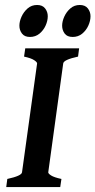

<svg xmlns="http://www.w3.org/2000/svg" viewBox="-20 -763 389 783"><path d="M302.7 -565.9 298.3 -532.2Q239.7 -519.5 237.8 -504.4L176.8 -60.5Q176.3 -55.2 188.5 -47.4Q200.7 -39.6 230.5 -33.2L225.6 0H5.4L9.8 -33.2Q68.4 -45.9 69.8 -60.5L131.3 -504.4Q131.3 -509.8 119.1 -517.8Q106.9 -525.9 78.1 -532.2L83 -565.9ZM349.1 -696.8Q349.1 -678.2 340.3 -658.7Q331.5 -639.2 315.2 -625.7Q298.8 -612.3 276.4 -612.3Q253.9 -612.3 243.7 -626.2Q233.4 -640.1 233.4 -658.2Q233.4 -675.8 242.2 -695.3Q251 -714.8 267.1 -728.8Q283.2 -742.7 305.2 -742.7Q327.6 -742.7 338.4 -728.5Q349.1 -714.4 349.1 -696.8ZM174.8 -696.8Q174.8 -678.2 166 -658.7Q157.2 -639.2 140.9 -625.7Q124.5 -612.3 102.1 -612.3Q80.1 -612.3 69.6 -626.2Q59.1 -640.1 59.1 -658.2Q59.1 -675.8 67.9 -695.3Q76.7 -714.8 92.8 -728.8Q108.9 -742.7 131.3 -742.7Q153.3 -742.7 164.1 -728.5Q174.8 -714.4 174.8 -696.8Z"/></svg>

Font: Dai Banna SIL SemiBold
Style: Italic
Weight: 600
Italic angle: -11°
Designer: Victor Gaultney
Foundry: SIL International
Version: Version 4.000